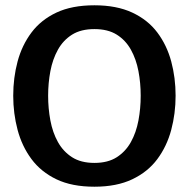

<svg xmlns="http://www.w3.org/2000/svg" viewBox="-20 -696 714 726"><path d="M337 10Q252 10 193.5 -18Q135 -46 99 -94.5Q63 -143 46.5 -205Q30 -267 30 -334Q30 -402 46.5 -463.5Q63 -525 99 -573Q135 -621 193.5 -648.5Q252 -676 337 -676Q421 -676 480 -648.5Q539 -621 575 -573Q611 -525 627.5 -463.5Q644 -402 644 -334Q644 -267 627.5 -205Q611 -143 575 -94.5Q539 -46 480 -18Q421 10 337 10ZM337 -80Q388 -80 421.5 -101.5Q455 -123 475 -159Q495 -195 503.5 -240.5Q512 -286 512 -334Q512 -382 503.5 -427Q495 -472 475 -508Q455 -544 421.5 -565Q388 -586 337 -586Q286 -586 252.5 -565Q219 -544 199 -508Q179 -472 170.5 -427Q162 -382 162 -334Q162 -286 170.5 -240.5Q179 -195 199 -159Q219 -123 252.5 -101.5Q286 -80 337 -80Z"/></svg>

Font: Epunda Sans SemiBold
Style: Regular
Weight: 600
Designer: Simon Atzbach
Foundry: typofactur
Version: Version 2.204; ttfautohint (v1.8.4.7-5d5b)